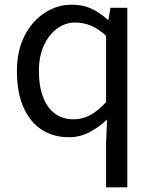

<svg xmlns="http://www.w3.org/2000/svg" viewBox="-20 -577 660 826"><path d="M436.4 229V36.2L440.6 -62.9Q407.5 -31 366.1 -8.8Q324.6 13.4 276.6 13.4Q208.7 13.4 158.3 -19.9Q107.9 -53.1 80.3 -116.8Q52.8 -180.4 52.8 -271Q52.8 -359.1 85.8 -423.2Q118.9 -487.2 172.6 -522Q226.3 -556.8 288.4 -556.8Q336 -556.8 372.1 -540.3Q408.2 -523.8 443.6 -491.7H446.4L455.3 -543.4H527.8V229ZM296.8 -63.7Q335 -63.7 368.9 -82.2Q402.8 -100.8 436.4 -137.9V-422.9Q402.4 -454.1 370 -467.1Q337.5 -480.1 303.5 -480.1Q260.6 -480.1 225.1 -453.7Q189.6 -427.3 168.4 -380.6Q147.3 -333.9 147.3 -271.8Q147.3 -206.8 164.9 -160.1Q182.5 -113.4 216.1 -88.5Q249.7 -63.7 296.8 -63.7Z"/></svg>

Font: Noto Sans KR Thin
Style: Regular
Weight: 100
Designer: Ryoko NISHIZUKA 西塚涼子 (kana, bopomofo & ideographs); Paul D. Hunt (Latin, Greek & Cyrillic); Sandoll Communications 산돌커뮤니
Foundry: Adobe
Version: Version 2.004-H2;hotconv 1.0.118;makeotfexe 2.5.65603